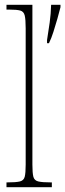

<svg xmlns="http://www.w3.org/2000/svg" viewBox="-20 -780 272 800"><path d="M7 0V-20H10Q47 -20 63 -24Q79 -28 83 -43.5Q87 -59 87 -94V-662Q87 -699 83 -715.5Q79 -732 64.5 -736Q50 -740 20 -740H7V-760H115V-94Q115 -59 119 -43.5Q123 -28 139.5 -24Q156 -20 192 -20H196V0ZM176 -613Q182 -650 187 -686Q192 -722 193 -760H232V-750Q227 -729 219 -701.5Q211 -674 202.5 -647Q194 -620 184 -600H176Z"/></svg>

Font: Noto Serif Tamil ExtraCondensed Thin
Style: Italic
Weight: 100
Width: 2
Italic angle: -12°
Designer: Indian Type Foundry, Tom Grace, and the Monotype Design Team
Foundry: Monotype Imaging Inc.
Version: Version 2.003; ttfautohint (v1.8.4.7-5d5b)